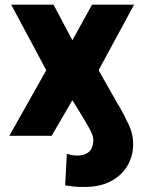

<svg xmlns="http://www.w3.org/2000/svg" viewBox="-20 -565 597 799"><path d="M18.8 0 172.6 -272.7 26.6 -545.5H202.8L281.2 -397.4L362.9 -545.5H538L390.3 -272.7L460.2 -149.5Q463.4 -143.5 467.3 -136.9Q471.2 -130.3 475.5 -123.6Q495.7 -89.1 516.7 -44.2Q537.6 0.7 533.4 52.9Q529.5 95.5 505.9 131.9Q482.2 168.3 438.4 190.7Q394.5 213.1 330.3 213.1Q308.9 213.1 290.7 211.6Q272.4 210.2 251.1 206L258.2 75.3Q267.4 77.8 278.4 80.1Q289.4 82.4 300.4 82.4Q328.8 82.4 346.6 69.8Q364.3 57.2 367.5 29.8Q371.1 12.1 362.7 -8Q354.4 -28.1 331 -67.1L281.2 -148.1L195 0Z"/></svg>

Font: Inter UI Extra Bold
Style: Regular
Weight: 800
Designer: Rasmus Andersson
Foundry: rsms
Version: 3.2;8d6f07862